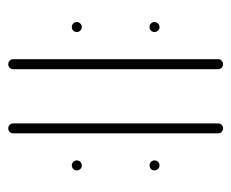

<svg xmlns="http://www.w3.org/2000/svg" viewBox="-68 -492 558 463"><g transform="rotate(90 211.5 -260.0)"><path d="M366.3 -353Q366.3 -358.1 369.8 -361.7Q373.3 -365.2 378.1 -365.2Q383.3 -365.2 386.9 -361.7Q390.4 -358.1 390.4 -353Q390.4 -347.8 386.9 -344.4Q383.3 -341.1 378.1 -341.1Q373.3 -341.1 369.8 -344.6Q366.3 -348.1 366.3 -353ZM32.6 -165.6Q32.6 -170.7 36.3 -174.3Q40 -177.8 44.8 -177.8Q49.6 -177.8 53.1 -174.3Q56.7 -170.7 56.7 -165.6Q56.7 -160.7 53.3 -157.2Q50 -153.7 44.8 -153.7Q39.6 -153.7 36.1 -157.2Q32.6 -160.7 32.6 -165.6ZM134.4 -0.4Q129.3 -0.4 125.7 -3.9Q122.2 -7.4 122.2 -12.2V-506.7Q122.2 -511.5 125.9 -515Q129.6 -518.5 134.4 -518.5Q139.3 -518.5 142.8 -515Q146.3 -511.5 146.3 -506.7V-12.2Q146.3 -7.4 143 -3.9Q139.6 -0.4 134.4 -0.4ZM32.6 -353Q32.6 -358.1 36.3 -361.7Q40 -365.2 44.8 -365.2Q49.6 -365.2 53.1 -361.7Q56.7 -358.1 56.7 -353Q56.7 -348.1 53.3 -344.6Q50 -341.1 44.8 -341.1Q39.6 -341.1 36.1 -344.6Q32.6 -348.1 32.6 -353ZM366.3 -165.6Q366.3 -170.7 369.8 -174.3Q373.3 -177.8 378.1 -177.8Q383.3 -177.8 386.9 -174.3Q390.4 -170.7 390.4 -165.6Q390.4 -160.4 386.9 -157Q383.3 -153.7 378.1 -153.7Q373.3 -153.7 369.8 -157.2Q366.3 -160.7 366.3 -165.6ZM288.9 -0.4Q284.1 -0.4 280.6 -3.9Q277 -7.4 277 -12.2V-506.7Q277 -511.5 280.6 -515Q284.1 -518.5 288.9 -518.5Q293.7 -518.5 297.4 -515Q301.1 -511.5 301.1 -506.7V-12.2Q301.1 -7.4 297.6 -3.9Q294.1 -0.4 288.9 -0.4Z"/></g></svg>

Font: 26F Galaxy Hebrew Thin
Style: Regular
Weight: 100
Designer: C₂₉H₂₅N₃O₅
Version: Version 1.000